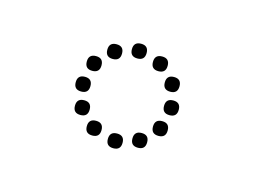

<svg xmlns="http://www.w3.org/2000/svg" viewBox="-39 -776 333 252"><g transform="rotate(15 128.0 -650.0)"><path d="M128 -701Q118 -701 118 -711Q118 -721 128 -721Q138 -721 138 -711Q138 -701 128 -701ZM188 -640Q178 -640 178 -650Q178 -660 188 -660Q198 -660 198 -650Q198 -640 188 -640ZM181 -670Q171 -670 171 -680Q171 -690 181 -690Q191 -690 191 -680Q191 -670 181 -670ZM159 -692Q149 -692 149 -702Q149 -712 159 -712Q169 -712 169 -702Q169 -692 159 -692ZM68 -640Q58 -640 58 -650Q58 -660 68 -660Q78 -660 78 -650Q78 -640 68 -640ZM75 -670Q65 -670 65 -680Q65 -690 75 -690Q85 -690 85 -680Q85 -670 75 -670ZM97 -692Q87 -692 87 -702Q87 -712 97 -712Q107 -712 107 -702Q107 -692 97 -692ZM128 -599Q138 -599 138 -589Q138 -579 128 -579Q118 -579 118 -589Q118 -599 128 -599ZM181 -630Q191 -630 191 -620Q191 -610 181 -610Q171 -610 171 -620Q171 -630 181 -630ZM159 -608Q169 -608 169 -598Q169 -588 159 -588Q149 -588 149 -598Q149 -608 159 -608ZM75 -630Q85 -630 85 -620Q85 -610 75 -610Q65 -610 65 -620Q65 -630 75 -630ZM97 -608Q107 -608 107 -598Q107 -588 97 -588Q87 -588 87 -598Q87 -608 97 -608Z"/></g></svg>

Font: Raleway Dots 
Style: Regular
Weight: 400
Version: Version 1.000